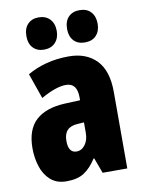

<svg xmlns="http://www.w3.org/2000/svg" viewBox="-87 -920 668 897"><g transform="rotate(-10 247.0 -471.5)"><path d="M266 -656Q349 -656 397 -606.5Q445 -557 445 -456V-93H328L301 -166H298Q271 -124 239.5 -103.5Q208 -83 156 -83Q109 -83 80 -109Q51 -135 38 -176Q25 -217 25 -262Q25 -351 72.5 -394.5Q120 -438 211 -442L283 -445V-459Q283 -527 230 -527Q183 -527 111 -486L69 -606Q110 -630 159.5 -643Q209 -656 266 -656ZM253 -338Q187 -335 187 -269Q187 -212 226 -212Q250 -212 266.5 -234Q283 -256 283 -291V-340ZM88 -783Q88 -820 107.5 -840Q127 -860 159 -860Q193 -860 212.5 -839Q232 -818 232 -783Q232 -749 212.5 -728Q193 -707 159 -707Q127 -707 107.5 -727Q88 -747 88 -783ZM281 -783Q281 -820 300.5 -840Q320 -860 353 -860Q388 -860 407 -839Q426 -818 426 -783Q426 -749 407 -728Q388 -707 353 -707Q319 -707 300 -727.5Q281 -748 281 -783Z"/></g></svg>

Font: Noto Sans Kannada UI ExtraCondensed Black
Style: Regular
Weight: 900
Width: 2
Designer: Jelle Bosma - Monotype Design Team
Foundry: Monotype Imaging Inc.
Version: Version 2.005; ttfautohint (v1.8.4.7-5d5b)